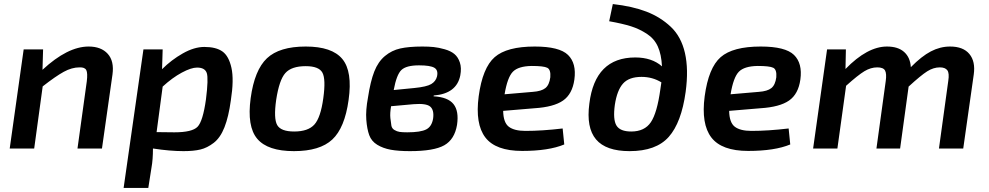

<svg xmlns="http://www.w3.org/2000/svg" viewBox="-20 -734 4888 949"><path d="M193 -490 190 -389Q314 -504 418 -504Q480 -504 512.5 -468Q545 -432 536 -366L484 0H363L409 -332Q414 -373 406.5 -387.5Q399 -402 373 -401Q335 -401 295 -379Q255 -357 191 -307L149 0H28L97 -490Z M784 -490 781 -392Q827 -438 883.5 -470Q940 -502 990 -502Q1048 -502 1079.5 -479.5Q1111 -457 1124 -398.5Q1137 -340 1121 -238Q1110 -157 1089.5 -105Q1069 -53 1036.5 -28Q1004 -3 970.5 5Q937 13 887 13Q820 13 736 0Q736 55 729 93L713 195H591L689 -490ZM754 -81 842 -80Q930 -80 956.5 -107.5Q983 -135 998 -243Q1011 -346 1002 -373Q993 -400 954 -400Q925 -400 878.5 -375Q832 -350 784 -306Z M1703 -240Q1684 -102 1622.5 -44.5Q1561 13 1433 13Q1303 13 1251.5 -48Q1200 -109 1219 -249Q1238 -388 1299.5 -446Q1361 -504 1491 -504Q1621 -504 1672 -442.5Q1723 -381 1703 -240ZM1491 -407Q1421 -407 1390.5 -373Q1360 -339 1345 -240Q1332 -148 1350 -116Q1368 -84 1434 -84Q1503 -84 1534 -118.5Q1565 -153 1578 -249Q1591 -343 1573.5 -375Q1556 -407 1491 -407Z M2124 -262 2123 -258Q2194 -254 2221.5 -219.5Q2249 -185 2239 -117Q2227 -45 2176 -16Q2125 13 2006 13Q1949 13 1911 6Q1873 -1 1844.5 -18.5Q1816 -36 1805 -66Q1794 -96 1790.5 -142.5Q1787 -189 1799 -253Q1811 -332 1830 -380.5Q1849 -429 1882.5 -457Q1916 -485 1958.5 -494.5Q2001 -504 2068 -504Q2099 -504 2123.5 -501.5Q2148 -499 2178 -490.5Q2208 -482 2226 -467Q2244 -452 2253 -425Q2262 -398 2255 -361Q2237 -271 2124 -262ZM1926 -289 2028 -299Q2089 -305 2111.5 -318.5Q2134 -332 2140 -356Q2147 -387 2127 -399Q2107 -411 2051 -411Q1988 -411 1964 -388Q1940 -365 1926 -289ZM2024 -219 1913 -209Q1907 -174 1909.5 -150.5Q1912 -127 1914.5 -113Q1917 -99 1929.5 -91.5Q1942 -84 1955.5 -82Q1969 -80 1993 -80Q2059 -80 2087 -94.5Q2115 -109 2121 -150Q2126 -191 2106 -207.5Q2086 -224 2024 -219Z M2761 -99 2769 -20Q2692 12 2561 12Q2430 12 2379 -54.5Q2328 -121 2346 -258Q2365 -399 2425 -451.5Q2485 -504 2623 -504Q2745 -504 2787.5 -462.5Q2830 -421 2819 -341Q2809 -269 2763 -237Q2717 -205 2622 -199L2467 -186Q2468 -128 2495 -107.5Q2522 -87 2577 -87Q2660 -87 2761 -99ZM2474 -268 2614 -280Q2656 -283 2675.5 -298.5Q2695 -314 2700 -352Q2703 -390 2685 -399Q2667 -408 2608 -408Q2542 -407 2515 -379.5Q2488 -352 2474 -268Z M2991 -629 3009 -714Q3106 -703 3175 -676.5Q3244 -650 3295.5 -601.5Q3347 -553 3365.5 -472Q3384 -391 3369 -280Q3348 -128 3285.5 -57.5Q3223 13 3092 13Q2975 13 2926 -45Q2877 -103 2893 -222Q2921 -450 3120 -450Q3202 -450 3252 -406Q3249 -465 3231.5 -504Q3214 -543 3177 -567Q3140 -591 3099 -604Q3058 -617 2991 -629ZM3100 -84Q3166 -84 3197 -130Q3228 -176 3244 -293L3249 -327Q3205 -354 3151 -354Q3089 -354 3059.5 -321Q3030 -288 3019 -216Q3009 -143 3027 -113.5Q3045 -84 3100 -84Z M3878 -99 3886 -20Q3809 12 3678 12Q3547 12 3496 -54.5Q3445 -121 3463 -258Q3482 -399 3542 -451.5Q3602 -504 3740 -504Q3862 -504 3904.5 -462.5Q3947 -421 3936 -341Q3926 -269 3880 -237Q3834 -205 3739 -199L3584 -186Q3585 -128 3612 -107.5Q3639 -87 3694 -87Q3777 -87 3878 -99ZM3591 -268 3731 -280Q3773 -283 3792.5 -298.5Q3812 -314 3817 -352Q3820 -390 3802 -399Q3784 -408 3725 -408Q3659 -407 3632 -379.5Q3605 -352 3591 -268Z M4161 -490 4159 -393Q4267 -504 4364 -504Q4419 -504 4449 -477Q4479 -450 4482 -402Q4535 -456 4581 -480Q4627 -504 4676 -504Q4741 -504 4771.5 -467Q4802 -430 4793 -366L4741 0H4621L4667 -334Q4673 -372 4662.5 -386.5Q4652 -401 4625 -401Q4594 -401 4563 -381.5Q4532 -362 4471 -306L4429 0H4312L4358 -334Q4363 -370 4354.5 -385.5Q4346 -401 4316 -401Q4284 -401 4252.5 -382Q4221 -363 4162 -310L4119 0H3999L4068 -490Z"/></svg>

Font: Exo 2.0 Semi Bold
Style: Italic
Weight: 600
Italic angle: -8°
Designer: Natanael Gama
Version: Version 1.001;PS 001.001;hotconv 1.0.70;makeotf.lib2.5.58329